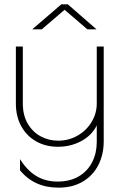

<svg xmlns="http://www.w3.org/2000/svg" viewBox="-20 -664 550 883"><path d="M72 119V68Q105 120 147 145.5Q189 171 245 171Q302 171 342.5 147Q383 123 404 81.5Q425 40 425 -11V-87Q401 -40 352.5 -14.5Q304 11 247 11Q190 11 146 -14Q102 -39 77.5 -84Q53 -129 53 -188V-450H85V-188Q85 -134 107.5 -95.5Q130 -57 167 -37Q204 -17 248 -17Q296 -17 337 -40.5Q378 -64 401.5 -103.5Q425 -143 425 -188V-450H457V-14Q457 46 432.5 94.5Q408 143 361 171Q314 199 249 199Q137 199 72 119ZM382 -529 277 -619 172 -529H128L262 -644H292L424 -529Z"/></svg>

Font: Poiret One
Style: Regular
Weight: 400
Designer: Denis Masharov (denis.masharov@gmail.com), Cyreal (Charset Expansion)
Foundry: Denis Masharov
Version: Version 1.101